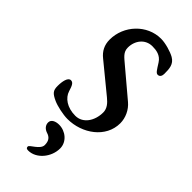

<svg xmlns="http://www.w3.org/2000/svg" viewBox="-273 -648 955 955"><g transform="rotate(45 204.5 -170.5)"><path d="M176 60C153 60 129 69 129 91C129 111 143 125 161 131C185 138 197 153 197 182C197 214 142 235 142 247C142 257 147 260 158 260C214 260 263 202 263 140C263 94 221 60 176 60ZM232 -601C134 -601 54 -516 54 -417C54 -379 69 -350 98 -327L248 -204C270 -186 288 -166 288 -138C288 -80 255 -28 201 -28C143 -28 104 -57 93 -93C84 -123 77 -138 61 -138C41 -138 34 -103 34 -71C34 -39 43 -28 80 -11C104 0 154 11 185 11C288 11 386 -59 386 -160C386 -198 368 -237 338 -262L197 -381C168 -406 146 -420 146 -453C146 -502 178 -544 228 -544C255 -544 287 -540 307 -508C328 -475 335 -462 347 -462C362 -462 367 -476 367 -489C367 -524 366 -555 333 -574C310 -587 264 -601 232 -601Z"/></g></svg>

Font: EB Garamond SC 08
Style: Regular
Weight: 400
Version: Version 0.016